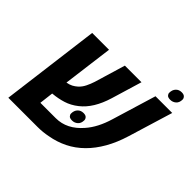

<svg xmlns="http://www.w3.org/2000/svg" viewBox="-181 -957 1154 1154"><g transform="rotate(45 396.0 -380.0)"><path d="M30.8 0 111.8 -631.8H254.9L213.4 -311.5Q235.8 -315.4 251 -323.5Q266.1 -331.5 279.3 -343.3Q297.9 -359.9 310.1 -384.5Q322.3 -409.2 330.6 -435.1L389.6 -631.8H530.8L472.2 -437Q436.5 -319.3 365.7 -263.7Q328.1 -233.9 287.1 -221.2Q246.1 -208.5 202.1 -204.6L199.2 -204.1L188.5 -114.7H319.3Q413.6 -114.7 485.8 -198.7Q536.6 -256.3 564.9 -351.6L649.9 -631.8H792L705.6 -348.1Q682.6 -272.9 649.2 -214.4Q615.7 -155.8 573.2 -113.8Q529.3 -70.3 477.3 -44.7Q425.3 -19 366.7 -8.8Q324.2 0 279.3 0ZM397.9 -173.8Q379.4 -173.8 371.8 -181.9Q364.3 -189.9 364.3 -199.7Q364.3 -224.6 378.4 -239.7Q392.6 -254.9 415.5 -254.9Q434.1 -254.9 441.9 -246.1Q449.7 -237.3 449.7 -227.5Q449.7 -201.2 434.3 -187.5Q418.9 -173.8 397.9 -173.8ZM727.5 -679.2Q708.5 -679.2 700.9 -687.3Q693.4 -695.3 693.4 -705.1Q693.4 -730 707.5 -745.1Q721.7 -760.3 744.6 -760.3Q763.2 -760.3 771.2 -751.5Q779.3 -742.7 779.3 -732.9Q779.3 -706.5 763.9 -692.9Q748.5 -679.2 727.5 -679.2Z"/></g></svg>

Font: Open Sans
Style: Bold Italic
Weight: 700
Italic angle: -12°
Designer: Monotype Design Team
Foundry: Monotype Imaging Inc.
Version: Version 3.003; ttfautohint (v1.8.4)